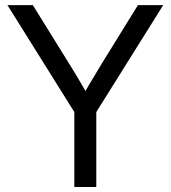

<svg xmlns="http://www.w3.org/2000/svg" viewBox="-20 -748 683 768"><path d="M277.3 -299.8 9.8 -727.5H111.3L257.3 -492.2Q288.1 -443.4 327.1 -375L340.8 -351.6H303.2L334.5 -405.8Q360.4 -449.2 386.2 -492.2L531.7 -727.5H632.8L365.2 -299.8V0H277.3Z"/></svg>

Font: Intratopia Thin
Style: Regular
Weight: 100
Designer: Rasmus Andersson
Foundry: rsms
Version: Version 3.000;Glyphs 3.2.3 (3260)